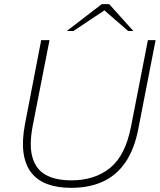

<svg xmlns="http://www.w3.org/2000/svg" viewBox="-20 -893 770 923"><path d="M322 10Q256 10 207.5 -8Q159 -26 130 -63.5Q101 -101 93 -159Q85 -217 100 -296L178 -700H218L138 -292Q119 -195 136 -136.5Q153 -78 200.5 -52Q248 -26 323 -26Q436 -26 509.5 -86Q583 -146 610 -285L691 -700H728L645 -274Q626 -175 582.5 -112Q539 -49 473.5 -19.5Q408 10 322 10ZM301 -744 469 -873H505L486 -846L333 -744ZM596 -744 474 -850 469 -873H505L621 -744Z"/></svg>

Font: REM Medium Thin
Style: Italic
Weight: 250
Italic angle: -11°
Version: Version 1.005;gftools[0.9.28]